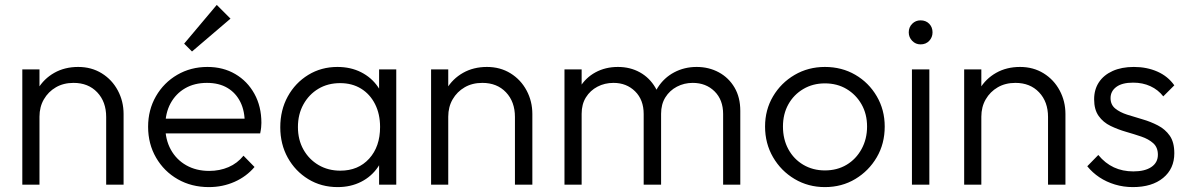

<svg xmlns="http://www.w3.org/2000/svg" viewBox="-20 -753 4849 783"><path d="M413 0V-276Q413 -338 376.5 -376.5Q340 -415 280 -415Q239 -415 208 -397Q177 -379 159 -348Q141 -317 141 -277L109 -295Q109 -348 134 -390Q159 -432 201.5 -456Q244 -480 299 -480Q353 -480 395 -454Q437 -428 460.5 -384Q484 -340 484 -288V0ZM71 0V-470H141V0Z M832 10Q761 10 705 -22Q649 -54 616.5 -110Q584 -166 584 -236Q584 -305 616 -360.5Q648 -416 703 -448Q758 -480 826 -480Q890 -480 939.5 -451Q989 -422 1017.5 -370.5Q1046 -319 1046 -252Q1046 -244 1045 -233.5Q1044 -223 1041 -209H634V-269H1003L978 -247Q979 -299 960.5 -336.5Q942 -374 907.5 -394.5Q873 -415 824 -415Q773 -415 735 -393Q697 -371 675.5 -331.5Q654 -292 654 -238Q654 -184 676.5 -143Q699 -102 739.5 -79Q780 -56 833 -56Q876 -56 912 -71.5Q948 -87 973 -118L1018 -72Q985 -33 936.5 -11.5Q888 10 832 10ZM763 -543 731 -575 864 -733 920 -677Z M1357 10Q1290 10 1237 -22.5Q1184 -55 1153.5 -110Q1123 -165 1123 -234Q1123 -304 1153.5 -359.5Q1184 -415 1237 -447.5Q1290 -480 1356 -480Q1410 -480 1452.5 -458.5Q1495 -437 1521.5 -398.5Q1548 -360 1554 -309V-162Q1548 -111 1521.5 -72Q1495 -33 1452.5 -11.5Q1410 10 1357 10ZM1368 -57Q1441 -57 1485.5 -106Q1530 -155 1530 -235Q1530 -288 1509.5 -328.5Q1489 -369 1452.5 -391.5Q1416 -414 1367 -414Q1317 -414 1278.5 -391Q1240 -368 1217.5 -327.5Q1195 -287 1195 -235Q1195 -183 1217.5 -143Q1240 -103 1279 -80Q1318 -57 1368 -57ZM1526 0V-126L1540 -242L1526 -355V-470H1596V0Z M2080 0V-276Q2080 -338 2043.5 -376.5Q2007 -415 1947 -415Q1906 -415 1875 -397Q1844 -379 1826 -348Q1808 -317 1808 -277L1776 -295Q1776 -348 1801 -390Q1826 -432 1868.5 -456Q1911 -480 1966 -480Q2020 -480 2062 -454Q2104 -428 2127.5 -384Q2151 -340 2151 -288V0ZM1738 0V-470H1808V0Z M2282 0V-470H2352V0ZM2605 0V-288Q2605 -346 2570 -380.5Q2535 -415 2482 -415Q2446 -415 2416.5 -399.5Q2387 -384 2369.5 -356Q2352 -328 2352 -289L2320 -302Q2320 -356 2344 -396Q2368 -436 2408.5 -458Q2449 -480 2500 -480Q2550 -480 2589.5 -458Q2629 -436 2652.5 -396Q2676 -356 2676 -301V0ZM2929 0V-288Q2929 -346 2894 -380.5Q2859 -415 2805 -415Q2770 -415 2740.5 -399.5Q2711 -384 2693.5 -356Q2676 -328 2676 -289L2634 -302Q2637 -356 2662.5 -396Q2688 -436 2729.5 -458Q2771 -480 2821 -480Q2871 -480 2911.5 -458Q2952 -436 2975.5 -396Q2999 -356 2999 -301V0Z M3344 10Q3276 10 3220.5 -23Q3165 -56 3132.5 -112Q3100 -168 3100 -237Q3100 -305 3132.5 -360Q3165 -415 3220.5 -447.5Q3276 -480 3344 -480Q3413 -480 3468 -448Q3523 -416 3555.5 -360.5Q3588 -305 3588 -237Q3588 -167 3555.5 -111.5Q3523 -56 3468 -23Q3413 10 3344 10ZM3344 -58Q3394 -58 3432.5 -81Q3471 -104 3493.5 -145Q3516 -186 3516 -237Q3516 -288 3493.5 -327.5Q3471 -367 3432.5 -390Q3394 -413 3344 -413Q3295 -413 3256 -390Q3217 -367 3195 -327.5Q3173 -288 3173 -237Q3173 -185 3195 -144.5Q3217 -104 3256 -81Q3295 -58 3344 -58Z M3699 0V-470H3770V0ZM3734 -572Q3714 -572 3700 -586.5Q3686 -601 3686 -621Q3686 -642 3700 -656Q3714 -670 3734 -670Q3756 -670 3769.5 -656Q3783 -642 3783 -621Q3783 -601 3769.5 -586.5Q3756 -572 3734 -572Z M4254 0V-276Q4254 -338 4217.5 -376.5Q4181 -415 4121 -415Q4080 -415 4049 -397Q4018 -379 4000 -348Q3982 -317 3982 -277L3950 -295Q3950 -348 3975 -390Q4000 -432 4042.5 -456Q4085 -480 4140 -480Q4194 -480 4236 -454Q4278 -428 4301.5 -384Q4325 -340 4325 -288V0ZM3912 0V-470H3982V0Z M4600 10Q4562 10 4527 -0.5Q4492 -11 4463.5 -30Q4435 -49 4414 -75L4459 -121Q4487 -87 4522.5 -70.5Q4558 -54 4602 -54Q4649 -54 4675.5 -72Q4702 -90 4702 -122Q4702 -152 4683 -169Q4664 -186 4634.5 -196Q4605 -206 4572 -215.5Q4539 -225 4509 -239.5Q4479 -254 4460.5 -280Q4442 -306 4442 -348Q4442 -388 4461.5 -417.5Q4481 -447 4517.5 -463.5Q4554 -480 4604 -480Q4657 -480 4700 -461Q4743 -442 4769 -405L4724 -360Q4703 -387 4671.5 -401.5Q4640 -416 4601 -416Q4556 -416 4532.5 -398.5Q4509 -381 4509 -353Q4509 -326 4528 -310.5Q4547 -295 4576.5 -285.5Q4606 -276 4639 -266.5Q4672 -257 4702 -241.5Q4732 -226 4750.5 -199.5Q4769 -173 4769 -128Q4769 -65 4723.5 -27.5Q4678 10 4600 10Z"/></svg>

Font: Outfit Thin Light
Style: Regular
Weight: 300
Version: Version 1.100;gftools[0.9.27]